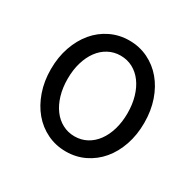

<svg xmlns="http://www.w3.org/2000/svg" viewBox="-127 -690 854 840"><g transform="rotate(30 300.0 -270.0)"><path d="M300.1 10Q351.2 10 394.5 -11Q437.8 -32 469.2 -69.2Q500.6 -106.4 518.2 -157.8Q535.8 -209.1 535.8 -270Q535.8 -330.9 518.2 -382.2Q500.6 -433.6 469.2 -470.8Q437.8 -508 394.5 -529Q351.1 -550 300.2 -550Q249.2 -550 205.8 -528.9Q162.3 -507.9 131.2 -470.7Q100 -433.6 82.1 -382.2Q64.2 -330.9 64.2 -270Q64.2 -209.1 82.1 -157.8Q100 -106.4 131.1 -69.3Q162.3 -32.1 205.7 -11.1Q249.1 10 300.1 10ZM299.8 -66.4Q267 -66.4 239 -81.3Q211 -96.1 191 -123.2Q171 -150.2 159.9 -187.6Q148.8 -225 148.8 -270Q148.8 -315 159.9 -352.4Q171 -389.8 191 -416.8Q211 -443.9 239 -458.7Q267 -473.6 299.8 -473.6Q333.6 -473.6 361.4 -458.7Q389.2 -443.8 409.1 -416.8Q429.1 -389.8 440.1 -352.4Q451.2 -315 451.2 -270Q451.2 -225 440.1 -187.6Q429.1 -150.2 409.1 -123.2Q389.2 -96.2 361.4 -81.3Q333.6 -66.4 299.8 -66.4Z"/></g></svg>

Font: CommitMonoV143 ExtLt
Style: Regular
Weight: 200
Monospace: yes
Designer: Eigil Nikolajsen
Foundry: Eigil Nikolajsen
Version: Version 1.143